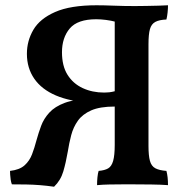

<svg xmlns="http://www.w3.org/2000/svg" viewBox="-20 -699 704 728"><path d="M348 3Q348 -12 349.5 -27Q351 -42 354 -51Q377 -53 390 -60.5Q403 -68 409 -89Q415 -110 415 -150V-637L420 -616Q401 -621 381.5 -623.5Q362 -626 345 -626Q274 -626 244.5 -591Q215 -556 215 -501Q215 -449 236 -415.5Q257 -382 293.5 -365Q330 -348 375 -348Q385 -348 394 -349Q403 -350 415 -353V-310H323Q246 -314 192 -337Q138 -360 110 -400.5Q82 -441 82 -495Q82 -544 106.5 -586Q131 -628 189 -653.5Q247 -679 346 -679Q374 -679 412 -677.5Q450 -676 491 -676Q510 -676 534.5 -676.5Q559 -677 581 -677.5Q603 -678 617 -679Q617 -667 615.5 -652Q614 -637 611 -625Q584 -624 569 -616Q554 -608 548.5 -588.5Q543 -569 543 -531V-146Q543 -109 548.5 -89Q554 -69 569 -61Q584 -53 611 -51Q614 -40 615.5 -26.5Q617 -13 617 3Q591 1 553.5 0.5Q516 0 486 0Q470 0 445.5 0Q421 0 395 0.5Q369 1 348 3ZM185 9Q157 5 131.5 3Q106 1 80 0.5Q54 0 25 0Q22 -8 20.5 -18Q19 -28 18.5 -37Q18 -46 18 -51Q54 -55 73 -72Q92 -89 101.5 -114Q111 -139 118 -166Q126 -195 136 -222Q146 -249 167 -272Q188 -295 225.5 -309Q263 -323 325 -323H415V-295Q359 -295 326 -280.5Q293 -266 275.5 -241.5Q258 -217 250 -186.5Q242 -156 237 -124Q230 -83 220 -49Q210 -15 185 9Z"/></svg>

Font: Vollkorn SemiBold
Style: Regular
Weight: 600
Designer: Friedrich Althausen
Foundry: Friedrich Althausen
Version: Version 5.000